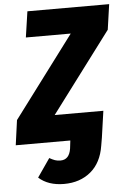

<svg xmlns="http://www.w3.org/2000/svg" viewBox="-88 -738 673 1006"><g transform="rotate(-5 249.0 -235.0)"><path d="M506 -561 190 -140H446L426 0L419 41Q405 130 348.5 177Q292 224 208 224Q125 224 75 179L142 82Q158 91 170.5 95.5Q183 100 200 100Q246 100 255 42L260 0H-27L-9 -131L311 -558H75L95 -694H525Z"/></g></svg>

Font: Fira Sans Condensed ExtraBold
Style: Italic
Weight: 800
Width: 3
Italic angle: -8°
Designer: bBox Type GmbH & Carrois Corporate GbR & Edenspiekermann AG
Foundry: bBox Type GmbH & Carrois Corporate GbR & Edenspiekermann AG
Version: Version 4.301